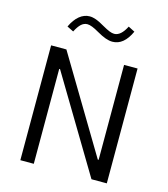

<svg xmlns="http://www.w3.org/2000/svg" viewBox="-128 -992 953 1092"><g transform="rotate(15 348.5 -446.5)"><path d="M524.2 -676.2V-117.2H519.3L184.6 -676.2H94.6V0H173.8V-558.7H178.7L513.4 0H603.7V-676.2ZM156.9 -803.9 195.3 -785Q211.1 -816.1 227.3 -831Q243.6 -845.8 263.6 -845.8Q287.2 -845.8 332.6 -819.1Q362.2 -801.9 384.3 -794.1Q406.3 -786.2 425.1 -786.2Q492.2 -786.2 531.9 -873.8L493.5 -893.4Q462.7 -832.3 423.5 -832.3Q411.3 -832.3 395.4 -838.6Q379.6 -844.8 353.6 -859.7Q323.1 -877.8 302.6 -885.1Q282.1 -892.4 264.7 -892.4Q232.7 -892.4 204.9 -869.9Q177.2 -847.4 156.9 -803.9Z"/></g></svg>

Font: Estedad-FD VF
Style: Regular
Weight: 100
Designer: Amin Abedi
Version: Version 7.3